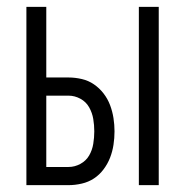

<svg xmlns="http://www.w3.org/2000/svg" viewBox="-20 -540 540 560"><path d="M385 0V-520H443V0ZM57 0V-520H115V-314H180Q199 -314 218.5 -309.5Q238 -305 254 -294Q270 -283 282 -267.5Q294 -252 301 -233.5Q308 -215 311 -195.5Q314 -176 314 -157Q314 -137 311 -117.5Q308 -98 301 -80Q294 -62 282 -46Q270 -30 254 -19.5Q238 -9 218.5 -4.5Q199 0 180 0ZM115 -53H180Q198 -53 214.5 -62Q231 -71 240 -86.5Q249 -102 252 -120.5Q255 -139 255 -157Q255 -175 252 -193Q249 -211 240 -227Q231 -243 214.5 -252Q198 -261 180 -261H115Z"/></svg>

Font: Iosevka Light
Style: Regular
Weight: 300
Monospace: yes
Designer: Belleve Invis
Foundry: Belleve Invis
Version: Version 32.5.0; ttfautohint (v1.8.4)